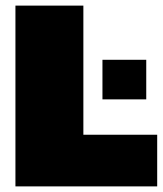

<svg xmlns="http://www.w3.org/2000/svg" viewBox="-20 -664 580 684"><path d="M35 0V-644H277V-184H540V0ZM345 -310V-451H501V-310Z"/></svg>

Font: Boz Display
Style: Regular
Weight: 900
Version: Version 2.000; ttfautohint (v1.8.3)